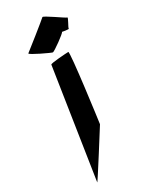

<svg xmlns="http://www.w3.org/2000/svg" viewBox="-196 -803 670 842"><g transform="rotate(-30 139.0 -381.5)"><path d="M50 -649C47 -643 141 -599 146 -599C153 -599 226 -651 225 -657C225 -657 261 -650 258 -655C257 -660 283 -700 277 -700C271 -700 187 -762 183 -756C179 -751 51 -649 50 -649ZM29 -8C28 -2 167 -223 167 -223C168 -229 214 -567 205 -567C197 -567 114 -562 113 -556Z"/></g></svg>

Font: Ampere
Style: SCUltExtIta
Weight: 400
Version: Version 1